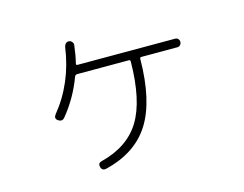

<svg xmlns="http://www.w3.org/2000/svg" viewBox="-91 -761 1182 931"><g transform="rotate(-15 500.0 -295.5)"><path d="M821.3 -497.1Q830.1 -497.1 835.9 -491.2Q841.8 -485.4 841.8 -476.1Q841.8 -466.8 835.9 -460.4Q830.1 -454.1 821.3 -454.1H640.6Q632.8 -454.1 632.8 -446.3Q630.9 -236.3 560.1 -124Q489.3 -11.7 335.9 25.4Q313.5 30.3 308.6 8.8Q303.7 -10.7 323.2 -15.6Q460 -49.8 521.5 -149.9Q583 -250 585 -446.3Q585 -454.1 577.1 -454.1H318.4Q309.6 -454.1 305.7 -446.3Q268.6 -345.7 202.1 -265.6Q188.5 -250 169.9 -262.7Q153.3 -274.4 166 -292Q271.5 -420.9 295.9 -596.7Q297.9 -606.4 304.2 -612.8Q310.5 -619.1 321.3 -618.2Q330.1 -617.2 335.9 -609.9Q341.8 -602.5 340.8 -593.8Q335 -543.9 325.2 -505.9Q323.2 -497.1 331.1 -497.1Z"/></g></svg>

Font: Rounded Mgen+ 1mn light
Style: Regular
Weight: 200
Designer: [Source Han Sans]
Ryoko NISHIZUKA  (kana & ideographs); Paul D. Hunt (Latin, Greek & Cyrillic); Wenlong ZHANG  (bopomofo
Version: Version 1.059.20150602